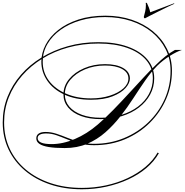

<svg xmlns="http://www.w3.org/2000/svg" viewBox="-131 -1042 1353 1407"><path d="M639 -572Q722 -572 771.5 -543.5Q821 -515 821 -467Q821 -433 789 -397Q757 -361 693.5 -336Q630 -311 535 -311Q422 -311 340.5 -349Q259 -387 215.5 -450.5Q172 -514 172 -590Q172 -654 203.5 -714Q235 -774 295.5 -822Q356 -870 443 -898.5Q530 -927 641 -927Q746 -927 835 -897Q924 -867 990 -812.5Q1056 -758 1092.5 -684.5Q1129 -611 1129 -524Q1129 -415 1086.5 -317Q1044 -219 967 -142.5Q890 -66 786 -22Q682 22 558 22Q498 22 450 9Q402 -4 361 -21Q320 -38 283 -51Q246 -64 207 -64Q178 -64 161.5 -55.5Q145 -47 145 -30Q145 14 247 14Q330 14 418 -23.5Q506 -61 585 -129Q641 -177 698.5 -236Q756 -295 812.5 -356.5Q869 -418 920 -473Q971 -528 1013 -568Q1048 -603 1082.5 -630Q1117 -657 1151 -676H1202Q1164 -664 1113 -632Q1062 -600 1021 -560Q976 -514 933 -452Q890 -390 846 -322Q802 -254 751.5 -189.5Q701 -125 641.5 -72.5Q582 -20 508.5 11.5Q435 43 343 43Q273 43 227 35.5Q181 28 158 12.5Q135 -3 135 -28Q135 -51 152.5 -63Q170 -75 203 -75Q242 -75 282 -62Q322 -49 364.5 -31.5Q407 -14 455 -1Q503 12 558 12Q675 12 776.5 -29.5Q878 -71 955 -144.5Q1032 -218 1075.5 -315Q1119 -412 1119 -524Q1119 -609 1083 -681Q1047 -753 982.5 -806Q918 -859 830.5 -888Q743 -917 639 -917Q542 -917 458.5 -892.5Q375 -868 313 -823.5Q251 -779 216.5 -719.5Q182 -660 182 -590Q182 -511 227.5 -450.5Q273 -390 353 -355.5Q433 -321 536 -321Q612 -321 674 -341Q736 -361 773 -394Q810 -427 810 -467Q810 -511 763.5 -536.5Q717 -562 639 -562Q558 -562 491 -533.5Q424 -505 384 -457Q344 -409 344 -350Q344 -299 377 -260.5Q410 -222 469.5 -200.5Q529 -179 608 -179Q690 -179 759.5 -200.5Q829 -222 880.5 -261Q932 -300 960.5 -353Q989 -406 989 -468Q989 -545 939.5 -602.5Q890 -660 800 -691.5Q710 -723 590 -723Q474 -723 370 -694.5Q266 -666 180 -613Q94 -560 31 -488Q-32 -416 -66.5 -329Q-101 -242 -101 -145Q-101 -39 -59.5 49Q-18 137 58.5 201Q135 265 239.5 300Q344 335 469 335Q560 335 645.5 316.5Q731 298 804.5 263.5Q878 229 934.5 181.5Q991 134 1024 76L1033 81Q999 141 941.5 189.5Q884 238 809 272.5Q734 307 647.5 326Q561 345 469 345Q341 345 235 309Q129 273 51.5 207.5Q-26 142 -68.5 52.5Q-111 -37 -111 -145Q-111 -244 -76 -332.5Q-41 -421 22.5 -494Q86 -567 173.5 -620.5Q261 -674 366.5 -703.5Q472 -733 590 -733Q714 -733 805.5 -700Q897 -667 948 -607.5Q999 -548 999 -468Q999 -404 969.5 -349.5Q940 -295 887.5 -254.5Q835 -214 763.5 -191.5Q692 -169 608 -169Q525 -169 463.5 -191.5Q402 -214 368 -255Q334 -296 334 -350Q334 -412 375 -462Q416 -512 485.5 -542Q555 -572 639 -572ZM1145 -1018 1146 -1014Q1131 -1008 1099.5 -992.5Q1068 -977 1032.5 -959.5Q997 -942 969 -927.5Q941 -913 932 -908Q923 -908 923 -919Q928 -936 933 -958.5Q938 -981 938 -1002Q938 -1007 938 -1011.5Q938 -1016 937 -1020Q937 -1022 941 -1022Q943 -1022 946 -1019Q954 -1002 960 -986.5Q966 -971 970 -952Z"/></svg>

Font: Ballet
Style: Regular
Weight: 400
Designer: Maximiliano R. Sproviero
Foundry: Omnibus-Type
Version: Version 1.100